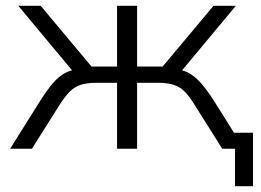

<svg xmlns="http://www.w3.org/2000/svg" viewBox="-20 -512 898 661"><path d="M789 129V0H754V-55H851V129ZM15 0 119 -166Q142 -202 161.5 -225Q181 -248 204 -260.5Q227 -273 260 -276L238 -258L43 -492H120L295 -283H383V-492H452V-283H540L715 -492H792L597 -258L575 -276Q606 -273 627.5 -262Q649 -251 669.5 -228.5Q690 -206 716 -166L820 0H745L650 -151Q633 -179 617 -195.5Q601 -212 579.5 -219.5Q558 -227 523 -227H452V0H383V-227H312Q278 -227 256.5 -219.5Q235 -212 219 -195.5Q203 -179 185 -151L90 0Z"/></svg>

Font: Nunito Sans 8pt Light
Style: Regular
Weight: 300
Version: Version 3.101;gftools[0.9.27]